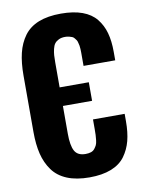

<svg xmlns="http://www.w3.org/2000/svg" viewBox="-91 -884 724 959"><g transform="rotate(-10 271.0 -404.5)"><path d="M285.2 10.7Q218.8 10.7 171.9 -8.5Q125 -27.8 98.1 -64.9Q71.3 -102.1 59.6 -149.9Q47.9 -197.8 47.9 -261.2V-546.9Q47.9 -612.8 59.6 -661.1Q71.3 -709.5 98.1 -746.1Q125 -782.7 171.6 -801.3Q218.3 -819.8 285.2 -819.8Q348.6 -819.8 393.3 -803.5Q438 -787.1 463.6 -755.4Q489.3 -723.6 500.7 -682.4Q512.2 -641.1 512.2 -585.9V-543H351.6V-591.8Q351.6 -605.5 351.6 -610.8Q351.6 -616.2 351.1 -628.4Q350.6 -640.6 349.4 -645.8Q348.1 -650.9 345.9 -660.6Q343.8 -670.4 340.6 -674.8Q337.4 -679.2 332.5 -685.5Q327.6 -691.9 321 -694.6Q314.5 -697.3 305.4 -699.5Q296.4 -701.7 285.6 -701.7Q266.6 -701.7 253.2 -695.1Q239.7 -688.5 232.4 -678.7Q225.1 -668.9 221.2 -652.1Q217.3 -635.3 216.3 -620.8Q215.3 -606.4 215.3 -584.5V-458H363.3V-363.8H215.3V-222.7Q215.3 -163.6 230.2 -135.7Q245.1 -107.9 285.6 -107.9Q301.3 -107.9 313 -111.8Q324.7 -115.7 331.8 -124.8Q338.9 -133.8 343 -142.3Q347.2 -150.9 348.9 -166.5Q350.6 -182.1 351.1 -192.9Q351.6 -203.6 351.6 -222.7V-271.5H512.2V-233.4Q512.2 -177.2 501.2 -135Q490.2 -92.8 465.3 -58.8Q440.4 -24.9 395 -7.1Q349.6 10.7 285.2 10.7Z"/></g></svg>

Font: Oswald
Style: DemiBold
Weight: 600
Designer: Vernon Adams
Foundry: Vernon Adams
Version: 3.0; ttfautohint (v0.95) -l 8 -r 50 -G 200 -x 0 -w "G" -W -c